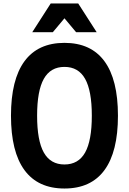

<svg xmlns="http://www.w3.org/2000/svg" viewBox="-20 -1064 740 1102"><path d="M350 18Q198 18 120.5 -87.5Q43 -193 43 -400Q43 -607 120.5 -712.5Q198 -818 350 -818Q502 -818 579.5 -712.5Q657 -607 657 -400Q657 -193 579.5 -87.5Q502 18 350 18ZM350 -120Q430 -120 468.5 -188.5Q507 -257 507 -400Q507 -543 468.5 -611.5Q430 -680 350 -680Q270 -680 231.5 -611.5Q193 -543 193 -400Q193 -257 231.5 -188.5Q270 -120 350 -120ZM165 -879 271 -1044H429L535 -879H417L350 -959L283 -879Z"/></svg>

Font: Martian Mono SemiBold
Style: Regular
Weight: 600
Monospace: yes
Designer: Roman Shamin
Foundry: Evil Martians
Version: Version 1.000; ttfautohint (v1.8.4.7-5d5b)